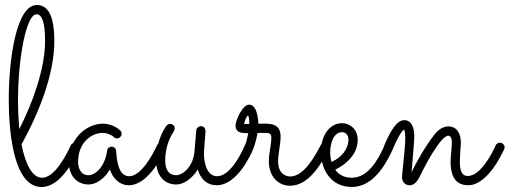

<svg xmlns="http://www.w3.org/2000/svg" viewBox="-20 -732 2036 767"><path d="M296 -135C297 -138 298 -141 298 -143C298 -153 291 -162 280 -162C273 -162 266 -158 263 -152C247 -117 200 -22 148 -22C110 -22 82 -73 66 -155C139 -288 197 -438 197 -568C197 -673 170 -712 127 -712C46 -712 15 -499 15 -334C15 -221 30 15 146 15C222 15 274 -91 296 -135ZM52 -332C52 -496 84 -675 126 -675C147 -675 160 -645 160 -568C160 -458 111 -322 57 -216C54 -251 52 -290 52 -332Z M641 -136C642 -139 642 -141 642 -143C642 -152 635 -162 624 -162C617 -162 610 -158 607 -151C590 -113 543 -28 496 -28C449 -28 446 -104 444 -129C444 -138 436 -146 427 -146C417 -146 409 -140 408 -130C399 -63 358 -32 334 -32C302 -32 292 -61 292 -85C292 -165 348 -201 389 -201C416 -201 432 -187 434 -185C438 -181 443 -179 448 -179C457 -179 466 -188 466 -198C466 -203 464 -207 460 -211C459 -212 432 -238 391 -238C331 -238 255 -185 255 -83C255 -32 286 5 334 5C364 5 397 -18 419 -55C431 -19 457 8 495 8C575 8 633 -120 641 -136Z M770 -55C782 -15 808 8 846 8C929 8 985 -120 991 -136C992 -139 993 -141 993 -144C993 -152 986 -162 974 -162C967 -162 961 -158 958 -151C943 -116 899 -28 847 -28C800 -28 793 -100 795 -127L801 -208C801 -218 795 -228 783 -228C774 -228 765 -221 764 -211L757 -127C751 -62 707 -32 684 -32C656 -32 640 -52 640 -90C640 -158 668 -196 674 -207C676 -211 678 -215 678 -219C678 -229 670 -237 660 -237C655 -237 650 -235 646 -231C646 -231 604 -182 604 -90C604 -32 635 5 684 5C714 5 747 -18 770 -55Z M1009 -201C1021 -201 1032 -201 1041 -201C1060 -201 1064 -195 1064 -183C1064 -154 1054 -120 1054 -88C1054 -26 1092 10 1139 10C1215 10 1265 -81 1294 -135C1295 -138 1296 -141 1296 -144C1296 -152 1289 -162 1277 -162C1271 -162 1264 -158 1261 -152C1239 -110 1195 -27 1139 -27C1120 -27 1091 -40 1091 -87C1091 -119 1101 -157 1101 -186C1101 -223 1081 -238 1043 -238C1034 -238 1023 -238 1012 -238C1011 -264 1005 -314 975 -314C949 -314 921 -252 921 -230C921 -200 950 -200 972 -200C960 -143 956 -151 956 -143C956 -133 965 -125 974 -125C981 -125 988 -129 991 -136C992 -138 1003 -166 1009 -201ZM976 -237C971 -237 960 -237 955 -237C957 -248 966 -270 970 -270C975 -270 976 -246 976 -237Z M1319 -54C1370 -79 1409 -121 1409 -174C1409 -215 1378 -240 1347 -240C1296 -240 1262 -190 1262 -125C1262 -58 1299 15 1386 15C1452 14 1505 -38 1549 -136C1550 -138 1551 -141 1551 -144C1551 -152 1543 -162 1533 -162C1526 -162 1519 -158 1516 -151C1489 -90 1449 -22 1385 -22C1354 -22 1333 -35 1319 -54ZM1304 -85C1301 -97 1299 -111 1299 -123C1299 -161 1313 -204 1347 -204C1360 -204 1372 -193 1372 -174C1372 -139 1346 -103 1304 -85Z M1624 -44C1627 -82 1635 -165 1635 -188C1635 -219 1625 -252 1595 -252C1569 -252 1544 -220 1515 -151C1514 -148 1514 -146 1514 -144C1514 -134 1521 -125 1532 -125C1539 -125 1546 -129 1549 -136C1573 -193 1588 -212 1594 -214C1598 -211 1599 -193 1599 -177C1599 -141 1586 -39 1586 -25C1586 -4 1599 8 1617 8C1631 8 1643 0 1657 -27C1677 -70 1741 -190 1771 -190C1776 -190 1785 -185 1785 -164C1785 -139 1780 -107 1780 -87C1780 -42 1791 8 1850 8C1929 8 1987 -121 1994 -136C1995 -139 1996 -141 1996 -143C1996 -152 1988 -162 1977 -162C1970 -162 1963 -158 1960 -151C1945 -117 1899 -29 1849 -29C1822 -29 1817 -56 1817 -87C1817 -112 1821 -146 1821 -163C1821 -199 1805 -227 1771 -227C1754 -227 1734 -218 1716 -195C1679 -148 1645 -87 1624 -44Z"/></svg>

Font: Sacramento
Style: Regular
Weight: 400
Designer: Astigmatic (AOETI)
Foundry: Astigmatic (AOETI)
Version: Version 1.000